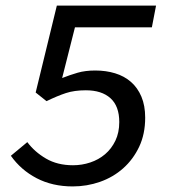

<svg xmlns="http://www.w3.org/2000/svg" viewBox="-20 -657 640 689"><path d="M241 12Q168 12 111.5 -17.5Q55 -47 19 -98L78 -147Q104 -112 145 -88Q186 -64 242 -64Q274 -64 304 -74Q334 -84 357 -103.5Q380 -123 394 -152Q408 -181 408 -219Q408 -276 376.5 -304.5Q345 -333 288 -333Q247 -333 216.5 -323Q186 -313 147 -294L108 -325L184 -637H540L525 -559H249L203 -377Q231 -388 258.5 -396Q286 -404 322 -404Q360 -404 393 -394Q426 -384 450 -363Q474 -342 487.5 -310Q501 -278 501 -235Q501 -176 479.5 -130.5Q458 -85 422 -53Q386 -21 339 -4.5Q292 12 241 12Z"/></svg>

Font: Source Code Pro Medium
Style: Italic
Weight: 500
Italic angle: -11°
Monospace: yes
Designer: Paul D. Hunt, Teo Tuominen
Foundry: Adobe Systems Incorporated
Version: Version 1.050;PS 1.000;hotconv 16.6.51;makeotf.lib2.5.65220